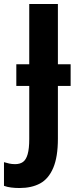

<svg xmlns="http://www.w3.org/2000/svg" viewBox="-78 -734 379 965"><path d="M20 211Q-2 211 -22 208.5Q-42 206 -58 200V81Q-45 85 -31.5 88Q-18 91 -2 91Q22 91 37.5 80Q53 69 61 41Q69 13 69 -35V-302H4V-411H69V-714H213V-411H277V-302H213V-37Q213 55 189.5 110Q166 165 123.5 188Q81 211 20 211Z"/></svg>

Font: Noto Sans Display Condensed
Style: Bold
Weight: 700
Width: 3
Designer: Monotype Design Team
Foundry: Monotype Imaging Inc.
Version: Version 2.003